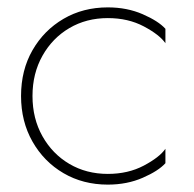

<svg xmlns="http://www.w3.org/2000/svg" viewBox="-20 -490 525 520"><path d="M68 -230Q68 -169 95 -121Q122 -73 168 -46Q214 -19 272 -19Q327 -19 369.5 -41.5Q412 -64 428 -87V-48Q409 -27 366.5 -8.5Q324 10 272 10Q205 10 152 -21Q99 -52 68 -106.5Q37 -161 37 -230Q37 -300 68 -354Q99 -408 152 -439Q205 -470 272 -470Q324 -470 366.5 -451.5Q409 -433 428 -412V-373Q412 -396 369.5 -418.5Q327 -441 272 -441Q214 -441 168 -414Q122 -387 95 -339Q68 -291 68 -230Z"/></svg>

Font: Jost* Thin
Style: Regular
Weight: 200
Version: Version 3.7